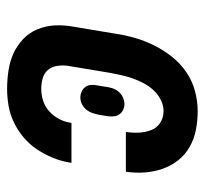

<svg xmlns="http://www.w3.org/2000/svg" viewBox="-38 -530 576 540"><g transform="rotate(-90 250.0 -260.0)"><path d="M208 8Q181 8 155 3Q129 -2 107 -14.5Q85 -27 69.5 -46.5Q54 -66 45.5 -90Q37 -114 35 -140.5Q33 -167 37 -194H149Q146 -175 147 -157Q148 -139 154 -123Q160 -107 174.5 -97.5Q189 -88 208 -88Q224 -88 239.5 -96Q255 -104 266.5 -116.5Q278 -129 286 -144Q294 -159 299.5 -175Q305 -191 308.5 -206.5Q312 -222 315 -238L335 -358Q337 -373 334.5 -388Q332 -403 323 -413.5Q314 -424 299.5 -428Q285 -432 270 -432Q254 -432 237.5 -427Q221 -422 207.5 -410Q194 -398 185.5 -382Q177 -366 175 -350L174 -347H62L63 -353Q67 -377 76.5 -400Q86 -423 100 -444Q114 -465 133.5 -481.5Q153 -498 176 -509Q199 -520 223 -524Q247 -528 270 -528Q297 -528 322.5 -524Q348 -520 370 -510Q392 -500 410 -483Q428 -466 437.5 -443Q447 -420 448.5 -394.5Q450 -369 445 -342L425 -222Q421 -195 413 -167.5Q405 -140 392 -114Q379 -88 360.5 -64.5Q342 -41 317 -24Q292 -7 263.5 0.5Q235 8 208 8ZM227 -198Q219 -198 211.5 -201.5Q204 -205 199 -211.5Q194 -218 193 -226.5Q192 -235 193 -244L197 -269Q199 -278 202 -287.5Q205 -297 211.5 -305Q218 -313 227 -317.5Q236 -322 246 -322Q254 -322 262 -318.5Q270 -315 275 -308.5Q280 -302 281 -293.5Q282 -285 280 -276L276 -251Q275 -242 272 -232.5Q269 -223 262.5 -215Q256 -207 246.5 -202.5Q237 -198 227 -198Z"/></g></svg>

Font: Iosevka Curly Slab
Style: Bold Italic
Weight: 700
Italic angle: -9°
Monospace: yes
Designer: Belleve Invis
Foundry: Belleve Invis
Version: Version 22.1.2; ttfautohint (v1.8.4)